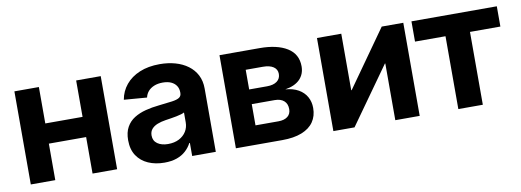

<svg xmlns="http://www.w3.org/2000/svg" viewBox="-49 -802 2917 1075"><g transform="rotate(-10 1409.0 -264.0)"><path d="M446.3 -322.3V-207.5H157.7V-322.3ZM196.3 -529.3V0H57.1V-529.3ZM547.9 -529.3V0H408.2V-529.3Z M816.4 9.8Q764.6 9.8 724.1 -8.1Q683.6 -25.9 660.2 -61Q636.7 -96.2 636.7 -148.9Q636.7 -193.4 653.3 -223.1Q669.9 -252.9 698.5 -270.8Q727.1 -288.6 763.7 -298.1Q800.3 -307.6 840.3 -311.5Q887.7 -316.4 916.5 -320.6Q945.3 -324.7 958 -333.3Q970.7 -341.8 970.7 -359.4V-362.3Q970.7 -384.3 960.2 -400.1Q949.7 -416 930.4 -424.8Q911.1 -433.6 882.8 -433.6Q855 -433.6 833.7 -424.8Q812.5 -416 799.6 -400.9Q786.6 -385.7 782.7 -366.2L652.3 -376.5Q660.6 -424.3 690.7 -460.7Q720.7 -497.1 769.8 -517.6Q818.8 -538.1 884.3 -538.1Q931.6 -538.1 972.4 -526.6Q1013.2 -515.1 1043.9 -492.4Q1074.7 -469.7 1091.8 -436.5Q1108.9 -403.3 1108.9 -359.9V0H974.6V-74.2H971.2Q958.5 -49.8 937.7 -30.8Q917 -11.7 887 -1Q856.9 9.8 816.4 9.8ZM854 -89.4Q890.1 -89.4 916.5 -103Q942.9 -116.7 957.3 -139.9Q971.7 -163.1 971.7 -191.9V-248Q965.3 -244.1 953.4 -240.7Q941.4 -237.3 926.3 -234.1Q911.1 -231 894.8 -228.5Q878.4 -226.1 862.8 -223.6Q836.9 -219.7 815.9 -211.4Q794.9 -203.1 782.7 -188.7Q770.5 -174.3 770.5 -152.3Q770.5 -122.1 793.7 -105.7Q816.9 -89.4 854 -89.4Z M1223.1 0V-529.3H1451.2Q1550.3 -529.3 1607.7 -493.7Q1665 -458 1665 -388.2Q1665 -343.8 1636.5 -314.7Q1607.9 -285.6 1552.7 -276.9Q1596.7 -273.4 1627 -256.1Q1657.2 -238.8 1672.9 -210.7Q1688.5 -182.6 1688.5 -147.5Q1688.5 -101.6 1665.8 -68.6Q1643.1 -35.6 1598.1 -17.8Q1553.2 0 1486.8 0ZM1353.5 -107.4H1483.9Q1517.6 -107.4 1536.4 -122.3Q1555.2 -137.2 1555.2 -164.6Q1555.2 -194.8 1536.4 -211.4Q1517.6 -228 1483.9 -228H1353.5ZM1353.5 -311.5H1455.1Q1491.7 -311.5 1512 -326.7Q1532.2 -341.8 1532.2 -368.7Q1532.2 -394.5 1511 -408.9Q1489.7 -423.3 1451.2 -423.3H1353.5Z M2268.1 0H2129.4V-322.3H2127L1897.5 0H1777.3V-529.3H1915.5V-208H1918L2145.5 -529.3H2268.1Z M2487.8 0V-414.1H2314.5V-529.3H2799.8V-414.1H2627V0Z"/></g></svg>

Font: Inter Cardless Tabular Bold
Style: Bold
Weight: 700
Designer: Rasmus Andersson
Foundry: rsms
Version: Version 4.000;git-4fc901f